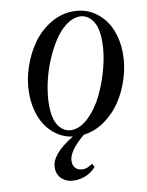

<svg xmlns="http://www.w3.org/2000/svg" viewBox="-99 -746 821 1070"><g transform="rotate(-10 311.5 -211.0)"><path d="M235.4 253.4Q192.4 253.4 165.3 229Q138.2 204.6 138.2 164.6Q138.2 88.9 268.1 10.7Q206.1 2.4 160.4 -37.8Q114.7 -78.1 92 -137.5Q69.3 -196.8 69.3 -267.6Q69.3 -340.8 93.8 -414.1Q118.2 -487.3 159.7 -545.4Q201.2 -603.5 262 -639.9Q322.8 -676.3 390.6 -676.3Q462.4 -676.3 516.1 -637.2Q569.8 -598.1 596.4 -535.2Q623 -472.2 623 -395.5Q623 -326.2 601.1 -256.3Q579.1 -186.5 541.3 -129.9Q503.4 -73.2 448 -34.7Q392.6 3.9 330.1 11.2Q236.8 88.9 236.8 144.5Q236.8 171.4 251.7 185.8Q266.6 200.2 294.4 200.2Q316.4 200.2 346.7 178.7L357.9 197.8Q337.4 223.1 304.7 238.3Q272 253.4 235.4 253.4ZM266.1 -25.9Q315.9 -25.9 364 -71.5Q412.1 -117.2 445.8 -185.8Q479.5 -254.4 500.2 -334.2Q521 -414.1 521 -482.4Q521 -564 491.9 -602.8Q462.9 -641.6 421.9 -641.6Q381.8 -641.6 342.5 -611.8Q303.2 -582 272.5 -533.2Q241.7 -484.4 217.5 -424.8Q193.4 -365.2 180.4 -302.2Q167.5 -239.3 167.5 -185.1Q167.5 -104 196.3 -64.9Q225.1 -25.9 266.1 -25.9Z"/></g></svg>

Font: Elstob 14pt SemiBold
Style: Italic
Weight: 600
Italic angle: -20°
Designer: Peter S. Baker
Version: Version 1.015